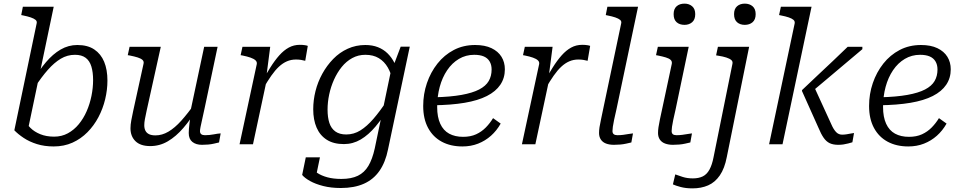

<svg xmlns="http://www.w3.org/2000/svg" viewBox="-20 -795 5293 1058"><path d="M278 -42Q320 -42 354 -60.5Q388 -79 414 -110.5Q440 -142 457.5 -182Q475 -222 484 -266.5Q493 -311 493 -354Q493 -397 483.5 -428.5Q474 -460 452 -476.5Q430 -493 393 -493Q351 -493 315 -471.5Q279 -450 244 -410.5Q209 -371 172 -314L159 -346Q195 -407 233 -452Q271 -497 314 -522Q357 -547 406 -547Q463 -547 499.5 -522.5Q536 -498 554 -454.5Q572 -411 572 -351Q572 -300 559.5 -248Q547 -196 522.5 -149.5Q498 -103 462 -66.5Q426 -30 379.5 -9Q333 12 276 12Q225 12 183.5 -1Q142 -14 110.5 -35Q79 -56 59 -77L182 -666Q185 -678 176 -685.5Q167 -693 149.5 -699Q132 -705 107 -710L97 -712L106 -758H276L132 -71Q125 -77 120.5 -85Q116 -93 114 -101Q112 -109 113 -117Q114 -125 117 -133Q127 -111 148 -90Q169 -69 202 -55.5Q235 -42 278 -42Z M788 -185Q782 -157 778.5 -138.5Q775 -120 775 -105Q775 -87 781.5 -74.5Q788 -62 801.5 -55.5Q815 -49 837 -49Q873 -49 908 -69.5Q943 -90 979 -130Q1015 -170 1055 -227L1068 -198Q1030 -136 990 -89.5Q950 -43 905 -16.5Q860 10 808 10Q754 10 726.5 -17Q699 -44 699 -88Q699 -108 703.5 -132Q708 -156 714 -184L771 -444Q774 -457 765 -465Q756 -473 738.5 -478.5Q721 -484 696 -489L684 -491L694 -537H866ZM1108 -201Q1100 -163 1094 -137Q1088 -111 1085 -95.5Q1082 -80 1082 -73Q1082 -61 1089 -55.5Q1096 -50 1109 -50Q1134 -50 1157 -54.5Q1180 -59 1196 -60L1187 -10Q1174 -7 1159 -3.5Q1144 0 1127.5 1.5Q1111 3 1093 3Q1060 3 1040 -13Q1020 -29 1020 -62Q1020 -70 1021 -84.5Q1022 -99 1024.5 -119Q1027 -139 1031 -163L1025 -161L1105 -537H1179Z M1300 0H1374L1454 -374L1448 -375L1469 -537H1316L1306 -491L1317 -489Q1342 -484 1360.5 -477.5Q1379 -471 1388 -462.5Q1397 -454 1395 -442ZM1676 -542Q1673 -544 1660.5 -546Q1648 -548 1632 -548Q1599 -548 1571.5 -533Q1544 -518 1519 -490Q1494 -462 1469 -422Q1444 -382 1415 -331L1431 -308Q1454 -348 1475 -378Q1496 -408 1517 -427.5Q1538 -447 1561 -457Q1584 -467 1611 -467Q1626 -467 1638.5 -465Q1651 -463 1662 -460Z M2045 23 2137 -418 2143 -419 2188 -538H2238L2118 29Q2104 99 2071 146.5Q2038 194 1985 217.5Q1932 241 1858 241Q1804 241 1761 230Q1718 219 1688.5 202.5Q1659 186 1645 169L1665 72H1743L1719 188Q1711 186 1704.5 179Q1698 172 1695 162.5Q1692 153 1691.5 143.5Q1691 134 1693 126Q1706 143 1728.5 158Q1751 173 1784 182Q1817 191 1861 191Q1916 191 1952 173.5Q1988 156 2010 119Q2032 82 2045 23ZM2177 -385 2145 -345Q2136 -390 2117 -423Q2098 -456 2067.5 -474.5Q2037 -493 1993 -493Q1954 -493 1921 -475Q1888 -457 1863 -426Q1838 -395 1820.5 -356Q1803 -317 1794 -274.5Q1785 -232 1785 -191Q1785 -148 1795 -117.5Q1805 -87 1828 -70.5Q1851 -54 1888 -54Q1930 -54 1966 -76.5Q2002 -99 2037.5 -140Q2073 -181 2110 -237L2124 -204Q2088 -144 2049.5 -98Q2011 -52 1968 -26.5Q1925 -1 1875 -1Q1818 -1 1780.5 -25Q1743 -49 1724.5 -92Q1706 -135 1706 -193Q1706 -243 1718.5 -293Q1731 -343 1756 -388.5Q1781 -434 1816 -470Q1851 -506 1896 -526.5Q1941 -547 1993 -547Q2032 -547 2062.5 -535Q2093 -523 2115.5 -501Q2138 -479 2153 -449.5Q2168 -420 2177 -385Z M2528 12Q2463 12 2414.5 -14Q2366 -40 2339 -90Q2312 -140 2312 -211Q2312 -277 2332.5 -337Q2353 -397 2390.5 -444.5Q2428 -492 2480.5 -519.5Q2533 -547 2598 -547Q2652 -547 2688.5 -529.5Q2725 -512 2743.5 -482Q2762 -452 2762 -413Q2762 -365 2737 -328Q2712 -291 2663 -266Q2614 -241 2540 -228.5Q2466 -216 2368 -215L2374 -259Q2462 -261 2523 -272Q2584 -283 2620.5 -302Q2657 -321 2673 -348.5Q2689 -376 2689 -412Q2689 -438 2678 -456.5Q2667 -475 2646 -484Q2625 -493 2593 -493Q2547 -493 2509 -470.5Q2471 -448 2444 -408Q2417 -368 2403 -316Q2389 -264 2389 -205Q2389 -150 2406 -113Q2423 -76 2455 -58.5Q2487 -41 2532 -41Q2573 -41 2603.5 -55Q2634 -69 2657 -92.5Q2680 -116 2697 -144L2739 -114Q2717 -75 2685.5 -47Q2654 -19 2614.5 -3.5Q2575 12 2528 12Z M2856 0H2930L3010 -374L3004 -375L3025 -537H2872L2862 -491L2873 -489Q2898 -484 2916.5 -477.5Q2935 -471 2944 -462.5Q2953 -454 2951 -442ZM3232 -542Q3229 -544 3216.5 -546Q3204 -548 3188 -548Q3155 -548 3127.5 -533Q3100 -518 3075 -490Q3050 -462 3025 -422Q3000 -382 2971 -331L2987 -308Q3010 -348 3031 -378Q3052 -408 3073 -427.5Q3094 -447 3117 -457Q3140 -467 3167 -467Q3182 -467 3194.5 -465Q3207 -463 3218 -460Z M3403 -666Q3406 -678 3397 -685.5Q3388 -693 3370.5 -699Q3353 -705 3327 -710L3318 -712L3327 -758H3496L3377 -193Q3369 -159 3364 -135Q3359 -111 3357 -96.5Q3355 -82 3355 -73Q3355 -61 3362 -55.5Q3369 -50 3382 -50Q3399 -50 3414 -52Q3429 -54 3443 -56.5Q3457 -59 3468 -60L3459 -10Q3446 -7 3430.5 -3.5Q3415 0 3398 1.5Q3381 3 3363 3Q3338 3 3319.5 -4Q3301 -11 3291 -26Q3281 -41 3281 -62Q3281 -77 3283.5 -94Q3286 -111 3292 -138Q3298 -165 3306 -205Z M3606 -62Q3606 -77 3608.5 -94Q3611 -111 3616.5 -137.5Q3622 -164 3631 -205L3682 -444Q3684 -457 3675.5 -465Q3667 -473 3649 -478.5Q3631 -484 3606 -489L3595 -491L3605 -537H3775L3703 -193Q3695 -159 3690 -135Q3685 -111 3683 -96.5Q3681 -82 3681 -73Q3681 -61 3687.5 -55.5Q3694 -50 3708 -50Q3724 -50 3739.5 -52Q3755 -54 3769 -56.5Q3783 -59 3793 -60L3784 -10Q3771 -7 3755.5 -3.5Q3740 0 3723 1.5Q3706 3 3688 3Q3664 3 3645 -4Q3626 -11 3616 -26Q3606 -41 3606 -62ZM3692 -717Q3692 -746 3708.5 -760.5Q3725 -775 3752 -775Q3777 -775 3794 -760.5Q3811 -746 3811 -717Q3811 -687 3794 -672.5Q3777 -658 3752 -658Q3725 -658 3708.5 -672.5Q3692 -687 3692 -717Z M4084 -658Q4058 -658 4041.5 -672.5Q4025 -687 4025 -717Q4025 -746 4041.5 -760.5Q4058 -775 4084 -775Q4110 -775 4127 -760.5Q4144 -746 4144 -717Q4144 -687 4127 -672.5Q4110 -658 4084 -658ZM3688 221 3701 166Q3717 172 3742 180Q3767 188 3798 188Q3830 188 3852.5 177Q3875 166 3889.5 139.5Q3904 113 3912 71L4016 -443Q4019 -456 4010 -464Q4001 -472 3982.5 -478Q3964 -484 3938 -488L3926 -490L3936 -537H4108L3985 70Q3973 133 3946.5 171.5Q3920 210 3882 226.5Q3844 243 3796 243Q3759 243 3731 235.5Q3703 228 3688 221Z M4561 -110 4463 -324 4435 -274Q4485 -316 4534.5 -357.5Q4584 -399 4633.5 -441Q4683 -483 4732 -524V-537H4651Q4610 -497 4568 -457.5Q4526 -418 4484 -378.5Q4442 -339 4400 -299L4399 -294L4490 -91Q4504 -57 4518.5 -36Q4533 -15 4552 -6Q4571 3 4599 3Q4614 3 4627.5 1Q4641 -1 4654 -4.5Q4667 -8 4677 -11L4686 -62Q4678 -61 4667.5 -59Q4657 -57 4645 -55Q4633 -53 4620 -53Q4611 -53 4602.5 -56.5Q4594 -60 4587 -67.5Q4580 -75 4573.5 -85.5Q4567 -96 4561 -110ZM4218 0H4292L4452 -758H4283L4273 -712L4283 -710Q4309 -705 4326.5 -699Q4344 -693 4352.5 -685.5Q4361 -678 4359 -666Z M4985 12Q4920 12 4871.5 -14Q4823 -40 4796 -90Q4769 -140 4769 -211Q4769 -277 4789.5 -337Q4810 -397 4847.5 -444.5Q4885 -492 4937.5 -519.5Q4990 -547 5055 -547Q5109 -547 5145.5 -529.5Q5182 -512 5200.5 -482Q5219 -452 5219 -413Q5219 -365 5194 -328Q5169 -291 5120 -266Q5071 -241 4997 -228.5Q4923 -216 4825 -215L4831 -259Q4919 -261 4980 -272Q5041 -283 5077.5 -302Q5114 -321 5130 -348.5Q5146 -376 5146 -412Q5146 -438 5135 -456.5Q5124 -475 5103 -484Q5082 -493 5050 -493Q5004 -493 4966 -470.5Q4928 -448 4901 -408Q4874 -368 4860 -316Q4846 -264 4846 -205Q4846 -150 4863 -113Q4880 -76 4912 -58.5Q4944 -41 4989 -41Q5030 -41 5060.5 -55Q5091 -69 5114 -92.5Q5137 -116 5154 -144L5196 -114Q5174 -75 5142.5 -47Q5111 -19 5071.5 -3.5Q5032 12 4985 12Z"/></svg>

Font: Roboto Serif Light
Style: Italic
Weight: 300
Italic angle: -10°
Version: Version 1.007